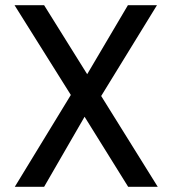

<svg xmlns="http://www.w3.org/2000/svg" viewBox="-20 -720 664 740"><path d="M37 0 253 -354 36 -700H150L316 -434L473 -700H585L370 -350L588 0H474L306 -270L150 0Z"/></svg>

Font: DM Sans Medium
Style: Regular
Weight: 500
Designer: Colophon Foundry, Jonny Pinhorn
Foundry: Colophon Foundry
Version: Version 4.004; ttfautohint (v1.8.4.7-5d5b)